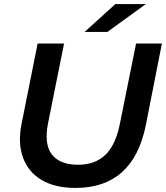

<svg xmlns="http://www.w3.org/2000/svg" viewBox="-20 -914 816 944"><path d="M351 10Q251 10 185.5 -28.5Q120 -67 93.5 -138Q67 -209 86 -305L165 -700H295L216 -307Q196 -204 235.5 -154Q275 -104 364 -104Q447 -104 498 -152.5Q549 -201 570 -308L649 -700H776L697 -299Q635 10 351 10ZM396 -757 547 -894H697L508 -757Z"/></svg>

Font: Montserrat SemiBold
Style: Italic
Weight: 600
Italic angle: -11.3°
Designer: Julieta Ulanovsky
Foundry: Julieta Ulanovsky
Version: Version 9.000; ttfautohint (v1.8.4.7-5d5b)